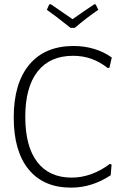

<svg xmlns="http://www.w3.org/2000/svg" viewBox="-20 -855 562 881"><path d="M493 -591 482 -544 474 -543Q404 -599 316 -599Q209 -599 152.5 -527Q96 -455 96 -319Q96 -183 151 -111.5Q206 -40 309 -40Q355 -40 400 -56.5Q445 -73 484 -103L492 -100L488 -51Q402 6 306 6Q180 6 111.5 -77.5Q43 -161 43 -316Q43 -473 114.5 -558.5Q186 -644 318 -644Q367 -644 412 -630.5Q457 -617 493 -591ZM431 -810Q378 -774 323 -727H304Q231 -785 195 -810L206 -835H214L313 -767Q361 -801 412 -835H419Z"/></svg>

Font: Luna Sans Light
Style: Regular
Weight: 300
Designer: Juan Pablo del Peral
Foundry: Huerta Tipografica
Version: Version 2.001; ttfautohint (v1.5)